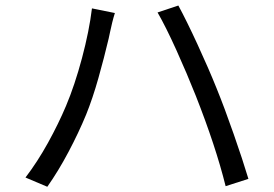

<svg xmlns="http://www.w3.org/2000/svg" viewBox="-20 -702 1017 712"><path d="M321 -670.9 406 -653.7Q400.6 -636.7 396.1 -618.3Q391.5 -599.9 388.2 -583.5L382.9 -558.8Q366 -487.3 345 -412.7Q324 -338.1 299.6 -277.5Q271.7 -209.8 234.1 -138.8Q196.5 -67.7 155.4 -9.4L74.5 -43.7Q118.8 -101.7 158 -172.5Q197.1 -243.4 224.7 -309Q257.1 -385.6 284.1 -486.7Q311 -587.8 321 -670.9ZM564.3 -655.8 641.4 -681.5Q671.6 -625.9 712.5 -537.2Q753.4 -448.6 783.8 -373Q812.5 -302.5 846.6 -204.8Q880.7 -107.2 901.2 -38.7L816.7 -11.6Q780 -159.4 705.9 -347.2Q673.7 -428.3 634.2 -515.9Q594.6 -603.4 564.3 -655.8Z"/></svg>

Font: Min Sans VF VF
Style: Regular
Weight: 400
Designer: Jinseong-Kim, NotoSansCJK, Nunito
Foundry: Jinseong-Kim
Version: Version 1.420;Glyphs 3.1.2 (3151)